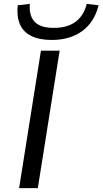

<svg xmlns="http://www.w3.org/2000/svg" viewBox="-20 -965 526 985"><path d="M78 0 190 -705H286L174 0ZM245 -760Q182 -760 140.5 -780.5Q99 -801 82 -841Q65 -881 71 -938L133 -945Q128 -885 157.5 -853.5Q187 -822 256 -822Q326 -822 368 -853.5Q410 -885 425 -945L486 -938Q464 -851 401.5 -805.5Q339 -760 245 -760Z"/></svg>

Font: Nunito Sans 10pt Expanded
Style: Italic
Weight: 400
Width: 7
Italic angle: -9°
Designer: Vernon Adams
Foundry: Vernon Adams
Version: Version 3.101;gftools[0.9.27]